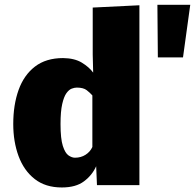

<svg xmlns="http://www.w3.org/2000/svg" viewBox="-20 -784 826 813"><path d="M241.7 9.8Q172.4 9.8 126.7 -26.1Q81.1 -62 58.6 -123Q36.1 -184.1 36.1 -258.8Q36.1 -339.8 58.6 -402.8Q81.1 -465.8 127.9 -502Q174.8 -538.1 247.1 -538.1Q295.4 -537.6 326.4 -518.8Q357.4 -500 374.5 -476.6L372.6 -553.2V-752L570.3 -761.7V0H390.6L387.2 -80.1Q370.6 -42.5 335.9 -16.4Q301.3 9.8 241.7 9.8ZM297.4 -116.2Q322.8 -116.2 342.3 -128.7Q361.8 -141.1 371.1 -161.6V-379.9Q361.3 -391.1 347.2 -402.1Q333 -413.1 305.2 -413.1Q295.4 -413.1 283.7 -408.7Q272 -404.3 261.2 -389.4Q250.5 -374.5 243.4 -343.3Q236.3 -312 236.3 -258.3Q236.3 -196.3 246.1 -166Q255.9 -135.7 270 -126Q284.2 -116.2 297.4 -116.2ZM648.4 -541 646.5 -763.7H785.6L754.9 -541Z"/></svg>

Font: Comme Black
Style: Regular
Weight: 900
Version: Version 1.000;gftools[0.9.27]